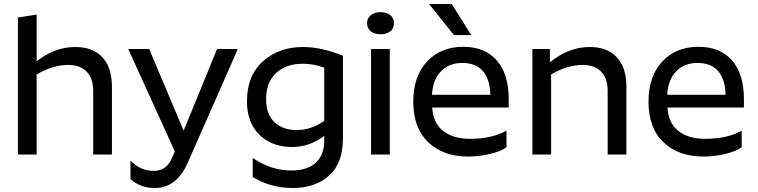

<svg xmlns="http://www.w3.org/2000/svg" viewBox="-20 -776 3804 964"><path d="M323 -450Q245 -450 164 -402V0H70V-688L164 -703V-468Q254 -540 358 -540Q446 -540 494 -488.5Q542 -437 542 -340V0H448V-319Q448 -383 415 -416.5Q382 -450 323 -450Z M757 168Q685 168 635 123V30Q684 82 752 82Q813 82 840 24L858 -15L624 -530H729L902 -120L1070 -530H1174L924 38Q868 168 757 168Z M1469 -123Q1543 -123 1608 -169V-436Q1555 -456 1500 -456Q1417 -456 1366.5 -409.5Q1316 -363 1316 -278Q1316 -202 1358 -162.5Q1400 -123 1469 -123ZM1702 -83Q1702 44 1632 106Q1562 168 1451 168Q1339 168 1249 113V17Q1341 80 1442 80Q1523 80 1565.5 41Q1608 2 1608 -71V-94Q1535 -38 1446 -38Q1345 -38 1282.5 -99.5Q1220 -161 1220 -267Q1220 -397 1300.5 -468.5Q1381 -540 1501 -540Q1594 -540 1702 -496Z M1843 -530H1937V0H1843ZM1958 -659Q1958 -634 1940 -619Q1922 -604 1891 -604Q1860 -604 1841.5 -619Q1823 -634 1823 -659Q1823 -684 1841.5 -699.5Q1860 -715 1891 -715Q1922 -715 1940 -700Q1958 -685 1958 -659Z M2523 -37Q2495 -16 2440.5 -3Q2386 10 2331 10Q2206 10 2130.5 -61.5Q2055 -133 2055 -265Q2055 -393 2124 -467Q2193 -541 2306 -541Q2415 -541 2474.5 -472.5Q2534 -404 2534 -280V-236H2150Q2155 -158 2205 -118.5Q2255 -79 2340 -79Q2450 -79 2523 -120ZM2301 -460Q2234 -460 2193.5 -417.5Q2153 -375 2149 -300H2442Q2440 -377 2405 -418.5Q2370 -460 2301 -460ZM2248 -756 2346 -600H2259L2134 -756Z M2906 -450Q2828 -450 2747 -402V0H2653V-530H2741V-463Q2835 -540 2941 -540Q3029 -540 3077 -488.5Q3125 -437 3125 -340V0H3031V-319Q3031 -383 2998 -416.5Q2965 -450 2906 -450Z M3704 -37Q3676 -16 3621.5 -3Q3567 10 3512 10Q3387 10 3311.5 -61.5Q3236 -133 3236 -265Q3236 -393 3305 -467Q3374 -541 3487 -541Q3596 -541 3655.5 -472.5Q3715 -404 3715 -280V-236H3331Q3336 -158 3386 -118.5Q3436 -79 3521 -79Q3631 -79 3704 -120ZM3482 -460Q3415 -460 3374.5 -417.5Q3334 -375 3330 -300H3623Q3621 -377 3586 -418.5Q3551 -460 3482 -460Z"/></svg>

Font: Roundo Medium
Style: Regular
Weight: 500
Designer: Namrata Goyal (Gurmukhi), Shiva Nallaperumal (Latin)
Foundry: Indian Type Foundry
Version: Version 1.000;PS 1.0;hotconv 1.0.88;makeotf.lib2.5.647800